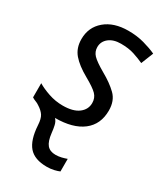

<svg xmlns="http://www.w3.org/2000/svg" viewBox="-195 -629 822 951"><g transform="rotate(30 216.0 -153.0)"><path d="M235 240Q165 240 132.5 202.5Q100 165 95 83Q93 47 81.5 29.5Q70 12 46 -3Q36 -10 26 -13.5Q16 -17 5 -24V-105Q31 -89 70.5 -75.5Q110 -62 152 -62Q211 -62 242 -85.5Q273 -109 273 -146Q273 -175 254 -194.5Q235 -214 183 -243Q126 -275 97 -309Q68 -343 68 -394Q68 -462 117.5 -504Q167 -546 250 -546Q299 -546 340.5 -534.5Q382 -523 412 -509L384 -439Q358 -451 326 -461.5Q294 -472 250 -472Q207 -472 181.5 -451.5Q156 -431 156 -399Q156 -373 174 -354Q192 -335 244 -305Q296 -276 329.5 -243.5Q363 -211 363 -155Q363 -76 307.5 -33Q252 10 150 10Q162 22 166.5 42Q171 62 173 83Q178 128 194.5 147.5Q211 167 243 167Q260 167 276.5 163Q293 159 306 154V226Q295 231 276 235.5Q257 240 235 240Z"/></g></svg>

Font: Noto Sans IKEA
Style: Italic
Weight: 400
Italic angle: -12°
Designer: Monotype Design Team
Foundry: Monotype Imaging Inc.
Version: Version 2.001